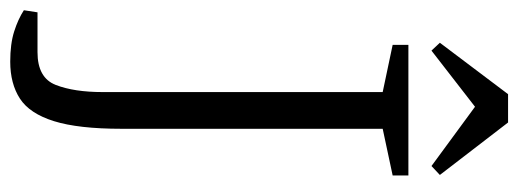

<svg xmlns="http://www.w3.org/2000/svg" viewBox="-380 -508 989 366"><g transform="rotate(90 114.0 -325.5)"><path d="M49 149Q15 149 -8.5 141.5Q-32 134 -49 123L-45 97H31Q80 97 93.5 62Q107 27 107 -27V-561L17 -580V-610H266V-580L177 -561V-63Q177 19 162.5 65.5Q148 112 119.5 130.5Q91 149 49 149ZM28 -654 13 -670 111 -800H165L265 -670L248 -654L135 -737Z"/></g></svg>

Font: Manuale Light
Style: Regular
Weight: 300
Designer: Eduardo Tunni / Pablo Cosgaya
Foundry: Eduardo Tunni / Pablo Cosgaya
Version: Version 1.002